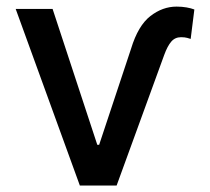

<svg xmlns="http://www.w3.org/2000/svg" viewBox="-20 -573 649 593"><path d="M28.4 -545.5H142.4L280.5 -125.7H286.2L384.9 -422.9Q406.6 -494 444.4 -523.3Q482.2 -552.6 525.2 -552.6Q541.9 -552.6 556.1 -550.1Q570.3 -547.6 580.3 -543.7L568.9 -452.8Q565.7 -453.8 558.2 -456Q550.8 -458.1 539.1 -458.1Q520.6 -458.1 508.9 -444.4Q497.2 -430.8 487.2 -403.4L340.2 0H226.6Z"/></svg>

Font: Inter Zeller Medium
Style: Regular
Weight: 500
Designer: Rasmus Andersson; Joe Bland
Foundry: zeller
Version: Version 3.015;git-dec3a8cb1